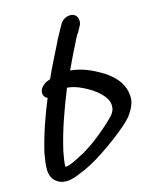

<svg xmlns="http://www.w3.org/2000/svg" viewBox="-108 -714 674 846"><g transform="rotate(-15 229.5 -291.0)"><path d="M27 -81C20 -36 6 23 50 49C81 70 121 58 152 44C190 30 228 9 263 -14C299 -36 395 -106 425 -143C439 -162 451 -182 456 -203C461 -223 458 -244 452 -264C439 -306 400 -340 361 -362C328 -381 285 -402 231 -407C247 -440 261 -472 277 -502C287 -522 295 -540 305 -556L307 -557L323 -587L324 -588C328 -596 329 -607 327 -617C321 -644 293 -646 274 -638C264 -634 253 -626 246 -612L231 -585C220 -566 209 -545 199 -523C179 -482 156 -439 136 -393L116 -385C113 -384 96 -371 93 -365C79 -344 87 -323 104 -316C74 -244 46 -164 27 -83ZM102 -2C99 -10 105 -43 110 -71C131 -163 164 -253 198 -337H201C214 -336 231 -332 249 -325C300 -304 355 -267 367 -225C370 -213 369 -203 368 -197C366 -189 363 -182 356 -172C349 -163 329 -143 296 -115C262 -86 237 -68 221 -58C203 -46 190 -38 173 -30C146 -16 123 -4 104 -2Z"/></g></svg>

Font: Stray Cat
Style: BlkObl
Weight: 900
Version: Version 1.0